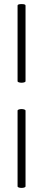

<svg xmlns="http://www.w3.org/2000/svg" viewBox="-20 -758 208 940"><path d="M66 -731Q66 -738 86 -738Q105 -738 105 -731V-360Q105 -357 99 -355Q93 -353 86 -353Q78 -353 72 -355Q66 -357 66 -360ZM66 -216Q66 -220 72 -222Q78 -224 86 -224Q93 -224 99 -222Q105 -220 105 -216V154Q105 158 99 160Q93 162 86 162Q78 162 72 160Q66 158 66 154Z"/></svg>

Font: Cormorant Garamond
Style: Regular
Weight: 400
Designer: Christian Thalmann (Catharsis Fonts)
Version: Version 3.000